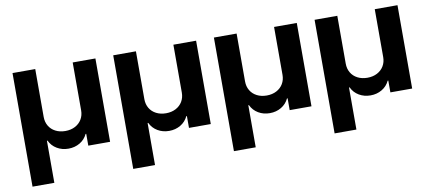

<svg xmlns="http://www.w3.org/2000/svg" viewBox="-66 -770 2695 1203"><g transform="rotate(-10 1281.0 -168.5)"><path d="M56.6 -530.3H201.2V-225.6Q201.2 -193.4 216.1 -168.2Q231 -143.1 258.1 -129.2Q285.2 -115.2 320.3 -115.2Q355.5 -115.2 382.6 -129.4Q409.7 -143.6 424.6 -168.7Q439.5 -193.8 439.5 -225.6V-530.3H584V0H445.3V-75.2H441.4Q425.3 -41 393.1 -22Q360.8 -2.9 320.3 -2.9Q279.8 -2.9 247.6 -22Q215.3 -41 199.2 -75.2H195.3V192.4H56.6Z M697.3 -530.3H841.8V-225.6Q841.8 -193.4 856.7 -168.2Q871.6 -143.1 898.7 -129.2Q925.8 -115.2 960.9 -115.2Q996.1 -115.2 1023.2 -129.4Q1050.3 -143.6 1065.2 -168.7Q1080.1 -193.8 1080.1 -225.6V-530.3H1224.6V0H1085.9V-75.2H1082Q1065.9 -41 1033.7 -22Q1001.5 -2.9 960.9 -2.9Q920.4 -2.9 888.2 -22Q856 -41 839.8 -75.2H835.9V192.4H697.3Z M1337.9 -530.3H1482.4V-225.6Q1482.4 -193.4 1497.3 -168.2Q1512.2 -143.1 1539.3 -129.2Q1566.4 -115.2 1601.6 -115.2Q1636.7 -115.2 1663.8 -129.4Q1690.9 -143.6 1705.8 -168.7Q1720.7 -193.8 1720.7 -225.6V-530.3H1865.2V0H1726.6V-75.2H1722.7Q1706.5 -41 1674.3 -22Q1642.1 -2.9 1601.6 -2.9Q1561 -2.9 1528.8 -22Q1496.6 -41 1480.5 -75.2H1476.6V192.4H1337.9Z M1978.5 -530.3H2123V-225.6Q2123 -193.4 2137.9 -168.2Q2152.8 -143.1 2179.9 -129.2Q2207 -115.2 2242.2 -115.2Q2277.3 -115.2 2304.4 -129.4Q2331.5 -143.6 2346.4 -168.7Q2361.3 -193.8 2361.3 -225.6V-530.3H2505.9V0H2367.2V-75.2H2363.3Q2347.2 -41 2314.9 -22Q2282.7 -2.9 2242.2 -2.9Q2201.7 -2.9 2169.4 -22Q2137.2 -41 2121.1 -75.2H2117.2V192.4H1978.5Z"/></g></svg>

Font: WEMIX Pretendard
Style: Bold
Weight: 700
Designer: Base glyphs from Inter by Rasmus Andersson; Hangeul glyphs from Noto Sans CJK(Source Han Sans) by Jang Soo-young and Kan
Foundry: Kil Hyung-jin
Version: Version 1.000